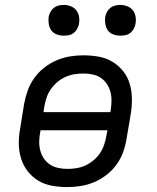

<svg xmlns="http://www.w3.org/2000/svg" viewBox="-20 -753 640 781"><path d="M254 8Q222 8 191.5 2.5Q161 -3 136 -18Q111 -33 93 -56Q75 -79 66 -107.5Q57 -136 56.5 -167Q56 -198 62 -230L78 -330Q83 -357 92.5 -384Q102 -411 119 -435Q136 -459 159.5 -477.5Q183 -496 210 -507.5Q237 -519 264.5 -523.5Q292 -528 319 -528Q351 -528 381.5 -522.5Q412 -517 437 -502Q462 -487 480.5 -464Q499 -441 507.5 -412.5Q516 -384 516.5 -353Q517 -322 512 -290L495 -190Q491 -163 481.5 -136Q472 -109 455 -85Q438 -61 414.5 -42.5Q391 -24 364 -12.5Q337 -1 309 3.5Q281 8 254 8ZM157 -297H429L430 -302Q433 -322 433.5 -341Q434 -360 429.5 -378Q425 -396 415 -411Q405 -426 390.5 -436Q376 -446 357.5 -450Q339 -454 320 -454Q301 -454 282.5 -451Q264 -448 246 -440Q228 -432 212.5 -418.5Q197 -405 186 -389Q175 -373 169 -354.5Q163 -336 160 -318ZM254 -66Q273 -66 291.5 -69Q310 -72 327.5 -80Q345 -88 361 -101.5Q377 -115 387.5 -131Q398 -147 404 -165.5Q410 -184 413 -202L417 -223H145L144 -218Q140 -198 139.5 -179Q139 -160 143.5 -142Q148 -124 158 -109Q168 -94 183 -84Q198 -74 216.5 -70Q235 -66 254 -66ZM469 -608Q455 -608 441 -613Q427 -618 419 -629Q411 -640 408.5 -655Q406 -670 408 -685Q410 -695 415.5 -705Q421 -715 429.5 -721.5Q438 -728 448.5 -730.5Q459 -733 470 -733Q484 -733 498 -727.5Q512 -722 520.5 -711Q529 -700 531.5 -685Q534 -670 531 -655Q529 -645 523.5 -635Q518 -625 509.5 -618.5Q501 -612 490.5 -610Q480 -608 469 -608ZM239 -608Q225 -608 211 -613Q197 -618 189 -629Q181 -640 178.5 -655Q176 -670 178 -685Q180 -695 185.5 -705Q191 -715 199.5 -721.5Q208 -728 218.5 -730.5Q229 -733 240 -733Q254 -733 268 -727.5Q282 -722 290.5 -711Q299 -700 301.5 -685Q304 -670 301 -655Q299 -645 293.5 -635Q288 -625 279.5 -618.5Q271 -612 260.5 -610Q250 -608 239 -608Z"/></svg>

Font: Iosevka Extended Oblique
Style: Regular
Weight: 400
Width: 7
Italic angle: -9°
Monospace: yes
Designer: Belleve Invis
Foundry: Belleve Invis
Version: Version 32.0.1; ttfautohint (v1.8.4)